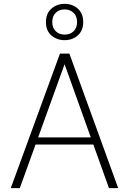

<svg xmlns="http://www.w3.org/2000/svg" viewBox="-20 -979 670 999"><path d="M36 0 292 -700H341L595 0H547L316 -645L83 0ZM142 -227 157 -264H473L488 -227ZM316 -770Q276 -770 247.5 -794.5Q219 -819 219 -864Q219 -909 247.5 -934Q276 -959 316 -959Q357 -959 385 -934Q413 -909 413 -864Q413 -820 385 -795Q357 -770 316 -770ZM316 -799Q345 -799 363 -816.5Q381 -834 381 -864Q381 -895 362.5 -912.5Q344 -930 316 -930Q288 -930 270 -912.5Q252 -895 252 -864Q252 -834 270 -816.5Q288 -799 316 -799Z"/></svg>

Font: DM Sans 9pt ExtraLight
Style: Regular
Weight: 250
Version: Version 4.004;gftools[0.9.30]